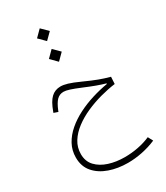

<svg xmlns="http://www.w3.org/2000/svg" viewBox="-272 -938 1190 1375"><g transform="rotate(-30 323.5 -250.5)"><path d="M243.7 -772.9 296.4 -825.7 349.6 -772.9 296.4 -720.2ZM243.7 -602.5 296.4 -655.3 349.6 -602.5 296.4 -549.3ZM216.8 -391.1Q239.7 -391.1 273.4 -381.3Q307.1 -371.6 369.6 -343.3Q432.1 -314.9 476.6 -298.3Q521 -281.7 565.4 -270L562 -211.9Q502.4 -204.1 438.2 -186.8Q374 -169.4 314 -142.8Q253.9 -116.2 205.8 -79.8Q157.7 -43.5 129.4 2Q101.1 47.4 101.1 102.5Q101.1 162.6 137.7 201.4Q174.3 240.2 234.1 259.3Q293.9 278.3 364.3 278.3Q418.9 278.3 473.9 267.8Q528.8 257.3 576.7 236.3L598.1 276.9Q542 300.8 481.7 313Q421.4 325.2 363.3 325.2Q280.8 325.2 211.2 300.8Q141.6 276.4 99.6 227.8Q57.6 179.2 57.6 106Q57.6 46.9 84.5 -2.2Q111.3 -51.3 157.5 -90.8Q203.6 -130.4 262.2 -159.9Q320.8 -189.5 385.5 -209.5Q450.2 -229.5 513.7 -240.2V-245.1Q479 -254.9 439.7 -269.3Q400.4 -283.7 349.6 -305.2Q294.9 -328.1 264.6 -337.6Q234.4 -347.2 216.3 -347.2Q183.1 -347.2 160.4 -324.5Q137.7 -301.8 116.2 -248L113.3 -240.2L78.6 -252L81.5 -260.3Q106.9 -331.1 138.7 -361.1Q170.4 -391.1 216.8 -391.1Z"/></g></svg>

Font: Estedad-FD ExtraLight
Style: Regular
Weight: 200
Designer: Amin Abedi
Version: Version 7.3